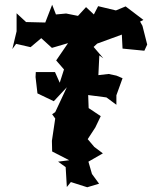

<svg xmlns="http://www.w3.org/2000/svg" viewBox="-20 -768 658 810"><path d="M471 -366 497 -438 471 -449 438 -456 395 -451 399 -534 416 -522 375 -570 390 -584 494 -622 497 -563 589 -554 601 -580 581 -659 571 -677 585 -684 510 -741 469 -724 394 -742 376 -707 343 -738 309 -701 259 -711 216 -707 200 -748 171 -673 90 -675 50 -712V-636L32 -561L48 -583L109 -569L154 -607L199 -566L267 -586L217 -513L250 -475L232 -419L212 -464H131L130 -443L138 -374L207 -341L262 -400L213 -295L200 -286L213 -268L199 -174L200 -129L272 -92L225 -86L257 -63L262 21L279 0L348 22L398 7L368 -34L353 -86L414 -121L378 -148L350 -181L382 -230L405 -278L354 -312L352 -367L429 -357L471 -326Z"/></svg>

Font: Asimov Aggro
Style: Medium
Weight: 500
Designer: Google
Version: Version 2.000980; 2014